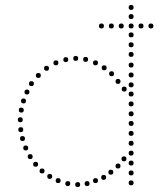

<svg xmlns="http://www.w3.org/2000/svg" viewBox="-20 -750 650 776"><path d="M366 -486Q356 -486 356 -496Q356 -506 366 -506Q376 -506 376 -496Q376 -486 366 -486ZM326 -500Q316 -500 316 -510Q316 -520 326 -520Q336 -520 336 -510Q336 -500 326 -500ZM286 -504Q276 -504 276 -514Q276 -524 286 -524Q296 -524 296 -514Q296 -504 286 -504ZM246 -499Q236 -499 236 -509Q236 -519 246 -519Q256 -519 256 -509Q256 -499 246 -499ZM206 -486Q196 -486 196 -496Q196 -506 206 -506Q216 -506 216 -496Q216 -486 206 -486ZM401 -466Q391 -466 391 -476Q391 -486 401 -486Q411 -486 411 -476Q411 -466 401 -466ZM168 -464Q158 -464 158 -474Q158 -484 168 -484Q178 -484 178 -474Q178 -464 168 -464ZM431 -442Q421 -442 421 -452Q421 -462 431 -462Q441 -462 441 -452Q441 -442 431 -442ZM135 -435Q125 -435 125 -445Q125 -455 135 -455Q145 -455 145 -445Q145 -435 135 -435ZM89 -368Q79 -368 79 -378Q79 -388 89 -388Q99 -388 99 -378Q99 -368 89 -368ZM75 -332Q65 -332 65 -342Q65 -352 75 -352Q85 -352 85 -342Q85 -332 75 -332ZM62 -256Q52 -256 52 -266Q52 -276 62 -276Q72 -276 72 -266Q72 -256 62 -256ZM64 -216Q54 -216 54 -226Q54 -236 64 -236Q74 -236 74 -226Q74 -216 64 -216ZM71 -180Q61 -180 61 -190Q61 -200 71 -200Q81 -200 81 -190Q81 -180 71 -180ZM84 -142Q74 -142 74 -152Q74 -162 84 -162Q94 -162 94 -152Q94 -142 84 -142ZM102 -107Q92 -107 92 -117Q92 -127 102 -127Q112 -127 112 -117Q112 -107 102 -107ZM457 -69Q447 -69 447 -79Q447 -89 457 -89Q467 -89 467 -79Q467 -69 457 -69ZM124 -76Q114 -76 114 -86Q114 -96 124 -96Q134 -96 134 -86Q134 -76 124 -76ZM399 -23Q389 -23 389 -33Q389 -43 399 -43Q409 -43 409 -33Q409 -23 399 -23ZM366 -10Q356 -10 356 -20Q356 -30 366 -30Q376 -30 376 -20Q376 -10 366 -10ZM215 -10Q205 -10 205 -20Q205 -30 215 -30Q225 -30 225 -20Q225 -10 215 -10ZM181 -27Q171 -27 171 -37Q171 -47 181 -47Q191 -47 191 -37Q191 -27 181 -27ZM510 -241Q500 -241 500 -251Q500 -261 510 -261Q520 -261 520 -251Q520 -241 510 -241ZM510 -201Q500 -201 500 -211Q500 -221 510 -221Q520 -221 520 -211Q520 -201 510 -201ZM510 -161Q500 -161 500 -171Q500 -181 510 -181Q520 -181 520 -171Q520 -161 510 -161ZM510 -121Q500 -121 500 -131Q500 -141 510 -141Q520 -141 520 -131Q520 -121 510 -121ZM510 -81Q500 -81 500 -91Q500 -101 510 -101Q520 -101 520 -91Q520 -81 510 -81ZM510 -41Q500 -41 500 -51Q500 -61 510 -61Q520 -61 520 -51Q520 -41 510 -41ZM510 -1Q500 -1 500 -11Q500 -21 510 -21Q520 -21 520 -11Q520 -1 510 -1ZM510 -559Q500 -559 500 -569Q500 -579 510 -579Q520 -579 520 -569Q520 -559 510 -559ZM510 -520Q500 -520 500 -530Q500 -540 510 -540Q520 -540 520 -530Q520 -520 510 -520ZM510 -477Q500 -477 500 -487Q500 -497 510 -497Q520 -497 520 -487Q520 -477 510 -477ZM510 -397Q500 -397 500 -407Q500 -417 510 -417Q520 -417 520 -407Q520 -397 510 -397ZM510 -360Q500 -360 500 -370Q500 -380 510 -380Q520 -380 520 -370Q520 -360 510 -360ZM510 -320Q500 -320 500 -330Q500 -340 510 -340Q520 -340 520 -330Q520 -320 510 -320ZM510 -280Q500 -280 500 -290Q500 -300 510 -300Q520 -300 520 -290Q520 -280 510 -280ZM510 -710Q500 -710 500 -720Q500 -730 510 -730Q520 -730 520 -720Q520 -710 510 -710ZM510 -673Q500 -673 500 -683Q500 -693 510 -693Q520 -693 520 -683Q520 -673 510 -673ZM510 -635Q500 -635 500 -645Q500 -655 510 -655Q520 -655 520 -645Q520 -635 510 -635ZM510 -599Q500 -599 500 -609Q500 -619 510 -619Q520 -619 520 -609Q520 -599 510 -599ZM510 -437Q500 -437 500 -447Q500 -457 510 -457Q520 -457 520 -447Q520 -437 510 -437ZM107 -402Q97 -402 97 -412Q97 -422 107 -422Q117 -422 117 -412Q117 -402 107 -402ZM66 -295Q56 -295 56 -305Q56 -315 66 -315Q76 -315 76 -305Q76 -295 66 -295ZM457 -411Q447 -411 447 -421Q447 -431 457 -431Q467 -431 467 -421Q467 -411 457 -411ZM482 -380Q472 -380 472 -390Q472 -400 482 -400Q492 -400 492 -390Q492 -380 482 -380ZM481 -98Q471 -98 471 -108Q471 -118 481 -118Q491 -118 491 -108Q491 -98 481 -98ZM294 6Q284 6 284 -4Q284 -14 294 -14Q304 -14 304 -4Q304 6 294 6ZM332 2Q322 2 322 -8Q322 -18 332 -18Q342 -18 342 -8Q342 2 332 2ZM428 -44Q418 -44 418 -54Q418 -64 428 -64Q438 -64 438 -54Q438 -44 428 -44ZM254 2Q244 2 244 -8Q244 -18 254 -18Q264 -18 264 -8Q264 2 254 2ZM150 -49Q140 -49 140 -59Q140 -69 150 -69Q160 -69 160 -59Q160 -49 150 -49ZM470 -635Q460 -635 460 -645Q460 -655 470 -655Q480 -655 480 -645Q480 -635 470 -635ZM430 -635Q420 -635 420 -645Q420 -655 430 -655Q440 -655 440 -645Q440 -635 430 -635ZM390 -635Q380 -635 380 -645Q380 -655 390 -655Q400 -655 400 -645Q400 -635 390 -635ZM550 -635Q540 -635 540 -645Q540 -655 550 -655Q560 -655 560 -645Q560 -635 550 -635ZM590 -635Q580 -635 580 -645Q580 -655 590 -655Q600 -655 600 -645Q600 -635 590 -635Z"/></svg>

Font: Raleway Dots
Style: Regular
Weight: 400
Designer: Matt McInerney, Pablo Impallari, Rodrigo Fuenzalida, Brenda Gallo
Foundry: Matt McInerney, Pablo Impallari, Rodrigo Fuenzalida, Brenda Gallo
Version: Version 1.000